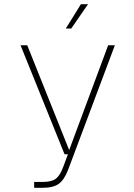

<svg xmlns="http://www.w3.org/2000/svg" viewBox="-20 -746 640 916"><path d="M143 150V122H183Q226 122 246 107Q266 92 281 52L304 -10H288L78 -530H110L310 -30L496 -530H528L305 64Q287 111 261 130.5Q235 150 183 150ZM294 -610 366 -726H400L320 -610Z"/></svg>

Font: Geist Mono Thin
Style: Regular
Weight: 100
Monospace: yes
Designer: Basement.studio, Andrés Briganti, Mateo Zaragoza
Foundry: Basement.studio, Vercel, Andrés Briganti, Guido Ferreyra, Mateo Zaragoza
Version: Version 1.500; ttfautohint (v1.8.4.7-5d5b)